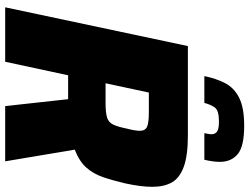

<svg xmlns="http://www.w3.org/2000/svg" viewBox="-128 -812 940 723"><g transform="rotate(90 341.5 -450.0)"><path d="M7 0 153 -688H490Q565 -688 607.5 -672.5Q650 -657 666.5 -627.5Q683 -598 683 -554Q683 -511 670 -452Q659 -405 646.5 -368.5Q634 -332 610.5 -305.5Q587 -279 543 -262L587 0H379L353 -237H263L212 0ZM293 -378H366Q403 -378 421.5 -383.5Q440 -389 448.5 -406.5Q457 -424 464 -459Q468 -474 470 -486.5Q472 -499 472 -507Q472 -527 457.5 -534Q443 -541 402 -541H328ZM266 -750Q275 -794 292.5 -828Q310 -862 347.5 -881Q385 -900 453 -900Q531 -900 560 -875.5Q589 -851 589 -809Q589 -796 587 -781Q585 -766 581 -750H481Q482 -757 483.5 -764Q485 -771 485 -777Q485 -790 475.5 -797.5Q466 -805 437 -805Q395 -805 384 -789Q373 -773 367 -750Z"/></g></svg>

Font: Saira ExtraBold
Style: Italic
Weight: 800
Italic angle: -12°
Designer: Hector Gatti with collaboration of the Omnibus-Type team
Foundry: Omnibus-Type
Version: Version 1.100; ttfautohint (v1.8.3)